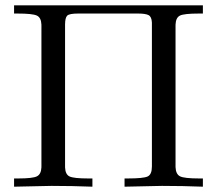

<svg xmlns="http://www.w3.org/2000/svg" viewBox="-20 -703 818 723"><path d="M33 0V-31H49Q103 -31 119 -39Q135 -47 136 -73V-610Q135 -637 118.5 -644.5Q102 -652 46 -652H33V-683H744V-652H729Q674 -652 658 -644.5Q642 -637 641 -610V-74Q642 -47 658 -39Q674 -31 730 -31H744V0Q668 -3 590 -3Q575 -3 449 0V-31H461Q520 -31 536 -38.5Q552 -46 552 -76V-618Q551 -640 539.5 -646Q528 -652 500 -652H274Q241 -652 233 -644Q225 -636 225 -610V-73Q226 -46 242 -38.5Q258 -31 312 -31H328V0Q252 -3 174 -3Q159 -3 33 0Z"/></svg>

Font: CMU Serif
Style: Roman
Weight: 500
Version: Version 0.7.0